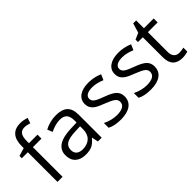

<svg xmlns="http://www.w3.org/2000/svg" viewBox="20 -1458 2162 2162"><g transform="rotate(-45 1101.0 -377.5)"><path d="M327.1 -472.2H190.9V0H109.9V-472.2H14.2V-508.8L109.9 -538.1V-567.9Q109.9 -765.1 282.2 -765.1Q324.7 -765.1 381.8 -748L360.8 -683.1Q314 -698.2 280.8 -698.2Q234.9 -698.2 212.9 -667.7Q190.9 -637.2 190.9 -569.8V-535.2H327.1Z M753.9 0 737.8 -76.2H733.9Q693.8 -25.9 654.1 -8.1Q614.3 9.8 554.7 9.8Q475.1 9.8 429.9 -31.2Q384.8 -72.3 384.8 -147.9Q384.8 -310.1 644 -317.9L734.9 -320.8V-354Q734.9 -417 707.8 -447Q680.7 -477.1 621.1 -477.1Q554.2 -477.1 469.7 -436L444.8 -498Q484.4 -519.5 531.5 -531.7Q578.6 -543.9 626 -543.9Q721.7 -543.9 767.8 -501.5Q814 -459 814 -365.2V0ZM570.8 -57.1Q646.5 -57.1 689.7 -98.6Q732.9 -140.1 732.9 -214.8V-263.2L651.9 -259.8Q555.2 -256.3 512.5 -229.7Q469.7 -203.1 469.7 -147Q469.7 -103 496.3 -80.1Q522.9 -57.1 570.8 -57.1Z M1326.2 -146Q1326.2 -71.3 1270.5 -30.8Q1214.8 9.8 1114.3 9.8Q1007.8 9.8 948.2 -23.9V-99.1Q986.8 -79.6 1031 -68.4Q1075.2 -57.1 1116.2 -57.1Q1179.7 -57.1 1213.9 -77.4Q1248 -97.7 1248 -139.2Q1248 -170.4 1220.9 -192.6Q1193.8 -214.8 1115.2 -245.1Q1040.5 -272.9 1009 -293.7Q977.5 -314.5 962.2 -340.8Q946.8 -367.2 946.8 -403.8Q946.8 -469.2 1000 -507.1Q1053.2 -544.9 1146 -544.9Q1232.4 -544.9 1314.9 -509.8L1286.1 -443.8Q1205.6 -477.1 1140.1 -477.1Q1082.5 -477.1 1053.2 -459Q1023.9 -440.9 1023.9 -409.2Q1023.9 -387.7 1034.9 -372.6Q1045.9 -357.4 1070.3 -343.8Q1094.7 -330.1 1164.1 -304.2Q1259.3 -269.5 1292.7 -234.4Q1326.2 -199.2 1326.2 -146Z M1803.2 -146Q1803.2 -71.3 1747.6 -30.8Q1691.9 9.8 1591.3 9.8Q1484.9 9.8 1425.3 -23.9V-99.1Q1463.9 -79.6 1508.1 -68.4Q1552.2 -57.1 1593.3 -57.1Q1656.7 -57.1 1690.9 -77.4Q1725.1 -97.7 1725.1 -139.2Q1725.1 -170.4 1698 -192.6Q1670.9 -214.8 1592.3 -245.1Q1517.6 -272.9 1486.1 -293.7Q1454.6 -314.5 1439.2 -340.8Q1423.8 -367.2 1423.8 -403.8Q1423.8 -469.2 1477.1 -507.1Q1530.3 -544.9 1623 -544.9Q1709.5 -544.9 1792 -509.8L1763.2 -443.8Q1682.6 -477.1 1617.2 -477.1Q1559.6 -477.1 1530.3 -459Q1501 -440.9 1501 -409.2Q1501 -387.7 1512 -372.6Q1522.9 -357.4 1547.4 -343.8Q1571.8 -330.1 1641.1 -304.2Q1736.3 -269.5 1769.8 -234.4Q1803.2 -199.2 1803.2 -146Z M2107.9 -57.1Q2129.4 -57.1 2149.4 -60.3Q2169.4 -63.5 2181.2 -66.9V-4.9Q2168 1.5 2142.3 5.6Q2116.7 9.8 2096.2 9.8Q1940.9 9.8 1940.9 -153.8V-472.2H1864.3V-511.2L1940.9 -544.9L1975.1 -659.2H2022V-535.2H2177.2V-472.2H2022V-157.2Q2022 -108.9 2044.9 -83Q2067.9 -57.1 2107.9 -57.1Z"/></g></svg>

Font: f02034202
Style: Regular
Weight: 400
Foundry: Ascender Corporation
Version: Version 1.10